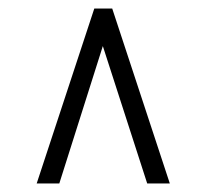

<svg xmlns="http://www.w3.org/2000/svg" viewBox="-20 -728 484 450"><path d="M201 -708 66 -298H119L221 -620L325 -298H378L243 -708Z"/></svg>

Font: Secuela Light
Style: Regular
Weight: 300
Designer: Fernando Haro
Foundry: deFharo
Version: Version 1.708